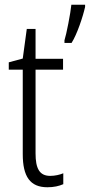

<svg xmlns="http://www.w3.org/2000/svg" viewBox="-20 -780 379 810"><path d="M339 -751V-760H281C278 -726 260 -634 252 -610V-599H282C305 -635 330 -710 339 -751ZM192 -38C146 -38 130 -70 130 -133V-486H246V-532H130V-658H93L76 -533L17 -517V-486H76V-130C76 -35 107 10 180 10C207 10 229 5 247 -3V-49C233 -43 212 -38 192 -38Z"/></svg>

Font: Noto Sans Armenian Condensed Light
Style: Regular
Weight: 300
Width: 3
Designer: Monotype Design Team
Foundry: Monotype Imaging Inc.
Version: Version 2.008